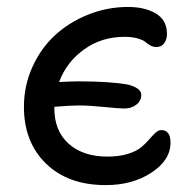

<svg xmlns="http://www.w3.org/2000/svg" viewBox="-20 -541 553 552"><path d="M284.2 -8.8Q175.8 -8.8 112.3 -70.6Q48.8 -132.3 48.8 -233.9Q48.8 -294.4 73 -348.1Q97.2 -401.9 137.9 -439.5Q178.7 -477.1 233.6 -499Q288.6 -521 348.1 -521Q397 -521 428.5 -502Q460 -482.9 460 -443.8Q460 -427.7 452.1 -416.7Q444.3 -405.8 429.2 -405.8Q420.4 -405.8 412.4 -410.4Q404.3 -415 397.9 -420.4Q391.6 -425.8 376 -430.4Q360.4 -435.1 337.9 -435.1Q272 -435.1 221.7 -398.9Q171.4 -362.8 149.9 -305.2Q188 -307.1 206.1 -307.1Q295.4 -307.1 347.2 -297.9Q386.2 -288.1 386.2 -268.1Q386.2 -251.5 372.1 -240.2Q357.9 -229 336.9 -229Q322.8 -229 279.8 -233.4Q236.8 -237.8 207 -237.8Q182.1 -237.8 136.2 -233.9V-230Q136.2 -164.6 177.5 -127.7Q218.8 -90.8 289.1 -90.8Q322.8 -90.8 347.7 -98.6Q372.6 -106.4 386 -117.7Q399.4 -128.9 408.9 -140.1Q418.5 -151.4 426.8 -159.2Q435.1 -167 443.8 -167Q470.2 -167 470.2 -130.9Q470.2 -80.6 415.5 -44.7Q360.8 -8.8 284.2 -8.8Z"/></svg>

Font: Shantell Sans Bouncy
Style: Regular
Weight: 400
Designer: Stephen Nixon, Anya Danilova, Shantell Martin
Foundry: Arrow Type
Version: Version 1.006;[9816181b4]